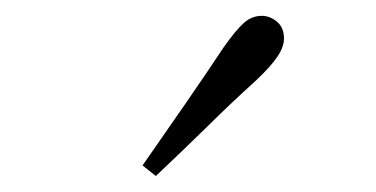

<svg xmlns="http://www.w3.org/2000/svg" viewBox="-20 -823 470 240"><path d="M158.2 -616.2Q185.1 -654.8 210.9 -692.1Q236.8 -729.5 259.8 -764.2Q274.9 -785.6 284.9 -794.4Q294.9 -803.2 307.1 -803.2Q317.4 -803.2 326.2 -795.9Q335 -788.6 335 -774.9Q335 -764.6 327.1 -752.7Q319.3 -740.7 299.8 -722.2Q270.5 -695.8 239.3 -665Q208 -634.3 174.8 -603Z"/></svg>

Font: Source Han Serif TW ExtraLight
Style: Regular
Weight: 250
Designer: Ryoko NISHIZUKA Ë•øÂ°öÊ∂ºÂ≠ê (kana & ideographs); Frank Grie√ühammer (Latin, Greek & Cyrillic); Wenlong ZHANG Âº†ÊñáÈæô 
Foundry: Adobe
Version: Version 2.003;hotconv 1.1.1;makeotfexe 2.6.0